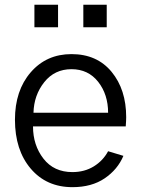

<svg xmlns="http://www.w3.org/2000/svg" viewBox="-20 -771 593 809"><path d="M125 -656.2V-751H224.6V-656.2ZM331.1 -656.2V-751H429.7V-656.2ZM43 -266.6Q43 -389.6 109.4 -466.3Q175.8 -543 281.2 -543Q388.7 -543 450.2 -468.3Q511.7 -393.6 511.7 -277.3Q511.7 -263.7 509.8 -238.3H119.1Q119.1 -159.2 163.1 -102.5Q207 -45.9 285.2 -45.9Q335.9 -45.9 375 -69.8Q414.1 -93.8 435.5 -133.8L500 -114.3Q475.6 -56.6 420.9 -19.5Q366.2 17.6 285.2 17.6Q175.8 17.6 109.4 -60.5Q43 -138.7 43 -266.6ZM121.1 -295.9H435.5Q435.5 -373 393.6 -426.3Q351.6 -479.5 281.2 -479.5Q210 -479.5 166.5 -424.8Q123 -370.1 121.1 -295.9Z"/></svg>

Font: Gothic A1
Style: Regular
Weight: 400
Designer: HanYang I&C Co.,Ltd.
Foundry: HanYang I&C Co.,Ltd.
Version: Version 2.50